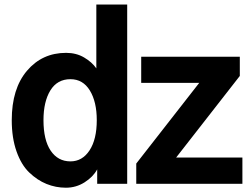

<svg xmlns="http://www.w3.org/2000/svg" viewBox="-20 -832 1140 869"><path d="M33.2 -288.1Q33.2 -430.7 102.1 -511.7Q170.9 -592.8 279.3 -592.8Q325.2 -592.8 360.8 -571.8Q396.5 -550.8 416 -522.5V-811.5H555.7V0H419.9V-65.4Q401.4 -31.2 362.8 -6.8Q324.2 17.6 278.3 17.6Q232.4 17.6 190.4 0.5Q148.4 -16.6 112.3 -51.3Q76.2 -85.9 54.7 -147Q33.2 -208 33.2 -288.1ZM176.8 -288.1Q176.8 -198.2 209.5 -149.9Q242.2 -101.6 298.8 -101.6Q352.5 -101.6 385.3 -151.4Q418 -201.2 418 -288.1Q418 -371.1 386.7 -422.4Q355.5 -473.6 298.8 -473.6Q239.3 -473.6 208 -422.9Q176.8 -372.1 176.8 -288.1ZM596.7 0V-91.8L881.8 -457H619.1V-575.2H1065.4V-488.3L777.3 -119.1H1077.1V0Z"/></svg>

Font: Gothic A1 ExtraBold
Style: Regular
Weight: 800
Designer: HanYang I&C Co.,Ltd.
Foundry: HanYang I&C Co.,Ltd.
Version: Version 2.50